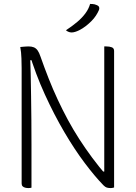

<svg xmlns="http://www.w3.org/2000/svg" viewBox="-20 -946 690 976"><path d="M140 8Q137 9 133 9.5Q129 10 124 10Q116 10 108 8Q100 6 95 1Q90 -4 90 -13Q90 -86 90 -159.5Q90 -233 90 -306.5Q90 -380 90 -453.5Q90 -527 90 -600Q90 -617 89 -649Q88 -681 83 -707Q92 -708 99 -708.5Q106 -709 112.5 -709.5Q119 -710 125 -710Q141 -710 152 -705.5Q163 -701 171 -690Q179 -679 186 -658Q206 -601 227.5 -546.5Q249 -492 273.5 -439.5Q298 -387 325 -337Q352 -287 383 -239Q414 -191 448.5 -144.5Q483 -98 522 -53L490 -74H527L510 -50Q510 -98 510 -146.5Q510 -195 510 -243.5Q510 -292 510 -341Q510 -390 510 -439Q510 -488 510 -537Q510 -581 510 -624Q510 -667 510 -710Q512 -710 515 -710Q518 -710 520 -710Q537 -710 548.5 -705.5Q560 -701 560 -687Q560 -615 560 -543Q560 -471 560 -399Q560 -327 560 -255Q560 -183 560 -111Q560 -81 560 -51.5Q560 -22 560 7Q557 8 554.5 8.5Q552 9 549 9.5Q546 10 543 10Q531 10 523 7.5Q515 5 506 -4Q463 -48 411 -117Q359 -186 307 -274.5Q255 -363 208 -466Q161 -569 127 -681L152 -640H121L133 -671Q135 -626 136 -571.5Q137 -517 138 -457Q139 -397 139.5 -334.5Q140 -272 140 -212Q140 -152 140 -98Q140 -72 140 -45Q140 -18 140 8ZM438 -926Q445 -926 450.5 -925.5Q456 -925 461 -924Q466 -923 472 -920Q482 -916 484 -909Q486 -902 483 -895Q477 -881 467.5 -866.5Q458 -852 444.5 -838.5Q431 -825 415.5 -813Q400 -801 382 -792Q372 -787 362 -784Q352 -781 344 -781Q340 -781 335 -782Q330 -783 325 -785.5Q320 -788 315 -792Q347 -813 372 -834Q397 -855 414 -878Q431 -901 438 -926Z"/></svg>

Font: Recursive Casual Light
Style: Regular
Weight: 300
Version: Version 1.047